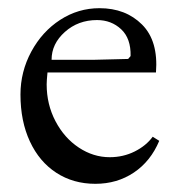

<svg xmlns="http://www.w3.org/2000/svg" viewBox="-20 -434 428 469"><path d="M30 -203Q30 -259 56.5 -308Q83 -357 127 -385.5Q171 -414 223 -414Q287 -414 327 -374Q367 -334 361 -257H96Q94 -237 94 -228Q94 -179 115.5 -138Q137 -97 172.5 -73.5Q208 -50 248 -50Q281 -50 309 -64Q337 -78 353 -100L369 -90Q348 -40 307 -12.5Q266 15 213 15Q159 15 117.5 -12Q76 -39 53 -88.5Q30 -138 30 -203ZM212 -288 293 -290 299 -297Q300 -340 276 -362.5Q252 -385 217 -385Q171 -385 138.5 -356Q106 -327 106 -288Z"/></svg>

Font: EB Squaramond
Style: Regular
Weight: 400
Designer: Jake Brussel Faria
Foundry: Jake Brussel Faria
Version: Version 0.002